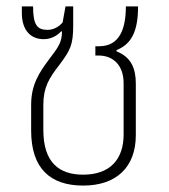

<svg xmlns="http://www.w3.org/2000/svg" viewBox="-20 -568 525 598"><path d="M239 10C342 10 403 -47 403 -147V-308C403 -354 389 -390 343 -408V-412C391 -431 410 -473 410 -548H372C372 -481 354 -424 289 -424H277V-395H288C331 -395 365 -366 365 -309V-149C365 -72 323 -24 239 -24C165 -24 115 -61 115 -163V-242C115 -296 133 -325 165 -366C199 -412 208 -427 208 -490V-548H184L175 -498C161 -482 144 -475 128 -475C96 -475 83 -490 83 -548H48V-528C48 -472 77 -446 116 -446C141 -446 159 -458 171 -471L173 -469C173 -437 162 -421 132 -382C103 -343 77 -305 77 -242V-161C77 -43 137 10 239 10Z"/></svg>

Font: Noto Sans Thai SemCond ExtLt
Style: Regular
Weight: 200
Width: 4
Designer: Monotype Design Team
Foundry: Monotype Imaging Inc.
Version: Version 2.002